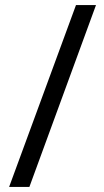

<svg xmlns="http://www.w3.org/2000/svg" viewBox="-20 -736 411 758"><path d="M359 -716 96 2H16L280 -716Z"/></svg>

Font: Noto Sans Hebrew Condensed
Style: Regular
Weight: 400
Width: 3
Designer: Monotype Design Team
Foundry: Monotype Imaging Inc.
Version: Version 2.004; ttfautohint (v1.8.4.7-5d5b)